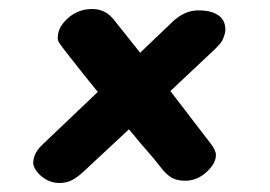

<svg xmlns="http://www.w3.org/2000/svg" viewBox="-20 -514 600 426"><path d="M480 -449Q480 -443 479 -440Q476 -429 472.5 -423Q469 -417 457 -405L358 -312L447 -196Q459 -181 459 -170Q459 -151 438 -132Q417 -113 391 -113Q372 -113 360.5 -120Q349 -127 338 -141Q322 -162 286 -203Q280 -211 266 -227L164 -132Q152 -121 140 -114.5Q128 -108 111 -108Q95 -108 81 -116.5Q67 -125 59.5 -136.5Q52 -148 54 -157Q56 -176 74 -193L197 -310Q169 -344 123 -403Q121 -406 116 -412.5Q111 -419 109.5 -422.5Q108 -426 108 -430L109 -439Q112 -458 133.5 -476Q155 -494 185 -494Q200 -494 212.5 -487.5Q225 -481 236 -466L291 -397L360 -463Q388 -491 420 -491Q449 -491 464.5 -480Q480 -469 480 -449Z"/></svg>

Font: Mali
Style: Bold Italic
Weight: 700
Italic angle: -10°
Version: Version 1.000; ttfautohint (v1.6)